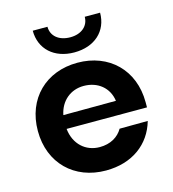

<svg xmlns="http://www.w3.org/2000/svg" viewBox="-107 -797 805 895"><g transform="rotate(-15 295.0 -349.0)"><path d="M458 -708H384C384 -663 348 -633 295 -633C240 -633 204 -663 204 -708H133C133 -619 198 -560 295 -560C393 -560 458 -619 458 -708ZM35 -250C35 -94 143 10 295 10C423 10 512 -58 542 -163L406 -162C385 -126 347 -103 295 -103C228 -103 175 -149 167 -225H555V-250C555 -406 447 -510 295 -510C143 -510 35 -406 35 -250ZM169 -291C182 -357 232 -398 295 -398C363 -398 414 -357 423 -292Z"/></g></svg>

Font: Goli SemiBold
Style: Regular
Weight: 600
Designer: jaikishan Patel
Foundry: MagicType
Version: Version 1.000;Glyphs 3.2 (3242)